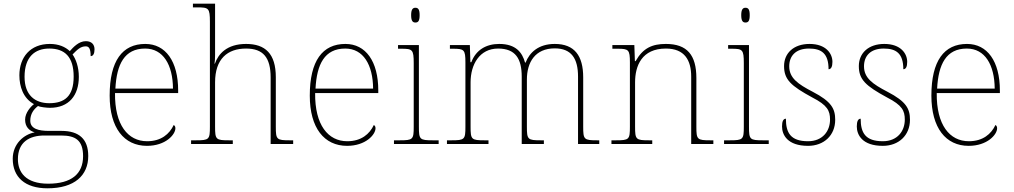

<svg xmlns="http://www.w3.org/2000/svg" viewBox="-20 -780 5490 1040"><path d="M237 240C384 240 458 170 458 65C458 -27 408 -71 313 -71H244C190 -71 144 -82 144 -126C144 -164 163 -188 186 -206C196 -200 234 -196 250 -196C354 -196 407 -264 407 -364C407 -417 391 -460 373 -485C398 -510 415 -529 445 -529C463 -529 471 -514 471 -476C485 -476 492 -490 492 -513C492 -537 478 -557 445 -557C406 -557 376 -523 358 -503C334 -526 298 -542 250 -542C144 -542 85 -470 85 -372C85 -311 106 -247 164 -216C148 -204 116 -170 116 -132C116 -93 138 -72 168 -63C111 -53 49 -2 49 80C49 179 115 240 237 240ZM247 -221C169 -221 113 -265 113 -364C113 -472 169 -517 247 -517C331 -517 379 -472 379 -365C379 -258 329 -221 247 -221ZM241 215C118 215 77 152 77 82C77 -11 140 -46 220 -46H311C388 -46 430 -21 430 66C430 162 367 215 241 215Z M776 10C877 10 930 -51 930 -85C930 -94 927 -99 921 -103C898 -54 853 -15 777 -15C673 -15 601 -103 603 -276H945V-290C945 -448 877 -542 767 -542C643 -542 574 -451 574 -262C574 -87 652 10 776 10ZM917 -300H605C612 -432 654 -517 766 -517C864 -517 916 -429 917 -300Z M1015 0H1241V-20H1222C1149 -20 1145 -24 1145 -94V-334C1145 -461 1212 -517 1313 -517C1406 -517 1446 -468 1446 -360V0H1568V-20H1551C1478 -20 1474 -24 1474 -94V-362C1474 -489 1417 -542 1313 -542C1208 -542 1162 -487 1144 -435H1142C1144 -447 1145 -465 1145 -482V-760H1025V-740H1050C1110 -740 1117 -736 1117 -662V-94C1117 -24 1113 -20 1040 -20H1015Z M1860 10C1961 10 2014 -51 2014 -85C2014 -94 2011 -99 2005 -103C1982 -54 1937 -15 1861 -15C1757 -15 1685 -103 1687 -276H2029V-290C2029 -448 1961 -542 1851 -542C1727 -542 1658 -451 1658 -262C1658 -87 1736 10 1860 10ZM2001 -300H1689C1696 -432 1738 -517 1850 -517C1948 -517 2000 -429 2001 -300Z M2230 -658C2245 -658 2253 -666 2253 -698C2253 -729 2245 -738 2230 -738C2216 -738 2207 -729 2207 -698C2207 -666 2216 -658 2230 -658ZM2114 0H2356V-20H2326C2253 -20 2249 -24 2249 -94V-536H2136V-516H2154C2214 -516 2221 -512 2221 -438V-94C2221 -24 2217 -20 2144 -20H2114Z M2401 0H2626V-20H2606C2533 -20 2529 -24 2529 -94V-334C2529 -431 2578 -517 2678 -517C2772 -517 2806 -462 2806 -365V0H2926V-20H2911C2838 -20 2834 -24 2834 -94V-349C2834 -443 2879 -518 2985 -518C3075 -518 3111 -463 3111 -365V0H3226V-20H3216C3143 -20 3139 -24 3139 -94V-361C3139 -478 3092 -542 2985 -542C2896 -542 2848 -495 2827 -441H2824C2809 -495 2775 -542 2684 -542C2614 -542 2558 -510 2533 -443H2528L2525 -536H2417V-516H2434C2494 -516 2501 -511 2501 -442V-94C2501 -24 2497 -20 2424 -20H2401Z M3292 0H3513V-20H3497C3424 -20 3420 -24 3420 -94V-334C3420 -423 3456 -517 3587 -517C3688 -517 3724 -454 3724 -365V0H3844V-20H3829C3756 -20 3752 -24 3752 -94V-357C3752 -482 3702 -542 3587 -542C3513 -542 3463 -520 3423 -449H3419L3416 -536H3297V-516H3325C3385 -516 3392 -511 3392 -442V-94C3392 -24 3388 -20 3315 -20H3292Z M4018 -658C4033 -658 4041 -666 4041 -698C4041 -729 4033 -738 4018 -738C4004 -738 3995 -729 3995 -698C3995 -666 4004 -658 4018 -658ZM3902 0H4144V-20H4114C4041 -20 4037 -24 4037 -94V-536H3924V-516H3942C4002 -516 4009 -512 4009 -438V-94C4009 -24 4005 -20 3932 -20H3902Z M4357 10C4443 10 4504 -47 4504 -131C4504 -191 4484 -230 4382 -283C4301 -325 4255 -358 4255 -421C4255 -476 4289 -517 4362 -517C4429 -517 4468 -491 4468 -405C4482 -405 4489 -419 4489 -445C4489 -489 4455 -542 4365 -542C4280 -542 4227 -493 4227 -422C4227 -349 4264 -315 4380 -252C4462 -210 4476 -180 4476 -132C4476 -69 4435 -15 4357 -15C4262 -15 4237 -61 4237 -137C4223 -137 4216 -123 4216 -95C4216 -50 4245 10 4357 10Z M4762 10C4848 10 4909 -47 4909 -131C4909 -191 4889 -230 4787 -283C4706 -325 4660 -358 4660 -421C4660 -476 4694 -517 4767 -517C4834 -517 4873 -491 4873 -405C4887 -405 4894 -419 4894 -445C4894 -489 4860 -542 4770 -542C4685 -542 4632 -493 4632 -422C4632 -349 4669 -315 4785 -252C4867 -210 4881 -180 4881 -132C4881 -69 4840 -15 4762 -15C4667 -15 4642 -61 4642 -137C4628 -137 4621 -123 4621 -95C4621 -50 4650 10 4762 10Z M5227 10C5328 10 5381 -51 5381 -85C5381 -94 5378 -99 5372 -103C5349 -54 5304 -15 5228 -15C5124 -15 5052 -103 5054 -276H5396V-290C5396 -448 5328 -542 5218 -542C5094 -542 5025 -451 5025 -262C5025 -87 5103 10 5227 10ZM5368 -300H5056C5063 -432 5105 -517 5217 -517C5315 -517 5367 -429 5368 -300Z"/></svg>

Font: Noto Serif Gurmukhi Thin
Style: Regular
Weight: 100
Designer: Vaibhav Singh and the Monotype Design Team
Foundry: Monotype Imaging Inc.
Version: Version 2.004